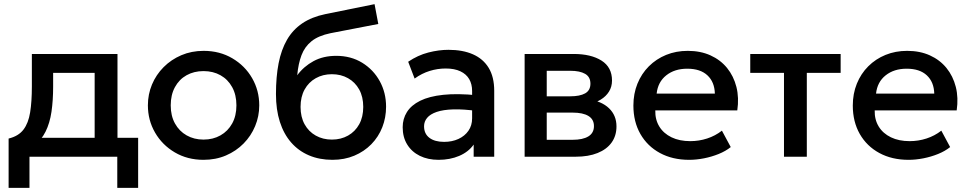

<svg xmlns="http://www.w3.org/2000/svg" viewBox="-20 -755 4667 925"><path d="M436 0V-404H236V-338.5Q236 -271 228 -216.5Q220 -162 199.5 -120.8Q179 -79.5 142.2 -52.5Q105.5 -25.5 48.5 -13L21.5 -87.5Q69 -99 93 -130.5Q117 -162 125.2 -213.8Q133.5 -265.5 133.5 -338.5V-495H546V0ZM21.5 150V-87.5L89.5 -80.5L106.5 -91H645.5V150H545V0H122V150Z M960.5 15Q883 15 822.2 -20.8Q761.5 -56.5 727 -116.2Q692.5 -176 692.5 -247.5Q692.5 -300.5 712.2 -347.8Q732 -395 768.2 -431.5Q804.5 -468 853.5 -489Q902.5 -510 961 -510Q1038.5 -510 1099.2 -474.2Q1160 -438.5 1194.5 -378.8Q1229 -319 1229 -247.5Q1229 -195 1209.2 -147.5Q1189.5 -100 1153.5 -63.5Q1117.5 -27 1068.5 -6Q1019.5 15 960.5 15ZM960.5 -82.5Q1006.5 -82.5 1042.2 -102.8Q1078 -123 1098.5 -160Q1119 -197 1119 -247.5Q1119 -298 1098.5 -335.2Q1078 -372.5 1042.2 -392.5Q1006.5 -412.5 960.5 -412.5Q914.5 -412.5 878.8 -392.5Q843 -372.5 822.8 -335.2Q802.5 -298 802.5 -247.5Q802.5 -197 823 -160Q843.5 -123 879.2 -102.8Q915 -82.5 960.5 -82.5Z M1581.5 15Q1519 15 1468.5 -6.5Q1418 -28 1382.5 -68.8Q1347 -109.5 1328.2 -168.2Q1309.5 -227 1309.5 -302Q1309.5 -384.5 1322.2 -450Q1335 -515.5 1362.8 -563.5Q1390.5 -611.5 1436.2 -642.5Q1482 -673.5 1547.5 -687L1784.5 -735L1802.5 -639.5L1572 -595Q1514 -583 1481 -556.5Q1448 -530 1432.5 -489Q1417 -448 1412 -392.5Q1443.5 -435 1490.5 -460.5Q1537.5 -486 1600 -486Q1670.5 -486 1724.8 -452.8Q1779 -419.5 1809.5 -364Q1840 -308.5 1840 -241Q1840 -188.5 1821.8 -142Q1803.5 -95.5 1769 -60.2Q1734.5 -25 1687 -5Q1639.5 15 1581.5 15ZM1579 -82.5Q1622.5 -82.5 1656.8 -101.8Q1691 -121 1710.5 -156.2Q1730 -191.5 1730 -240Q1730 -288.5 1710.5 -323.8Q1691 -359 1656.8 -378.2Q1622.5 -397.5 1579 -397.5Q1535.5 -397.5 1501.2 -378.2Q1467 -359 1447.5 -323.8Q1428 -288.5 1428 -240Q1428 -191.5 1447.5 -156.2Q1467 -121 1501.2 -101.8Q1535.5 -82.5 1579 -82.5Z M2093 15Q2041.5 15 2002.5 -4.2Q1963.5 -23.5 1941.8 -58.8Q1920 -94 1920 -142Q1920 -182.5 1940.5 -215.2Q1961 -248 2004.2 -269.5Q2047.5 -291 2115.5 -298.2Q2183.5 -305.5 2279 -296L2281 -220Q2213 -229.5 2164 -228Q2115 -226.5 2083.8 -215.8Q2052.5 -205 2037.8 -187.2Q2023 -169.5 2023 -146.5Q2023 -110.5 2048.8 -91Q2074.5 -71.5 2119.5 -71.5Q2158 -71.5 2188.5 -85.5Q2219 -99.5 2236.8 -125Q2254.5 -150.5 2254.5 -185V-316.5Q2254.5 -349.5 2240.5 -373.8Q2226.5 -398 2198 -411.5Q2169.5 -425 2127 -425Q2088 -425 2050 -413.2Q2012 -401.5 1977.5 -376.5L1946.5 -457.5Q1993 -489 2043.5 -502Q2094 -515 2140.5 -515Q2209.5 -515 2258.8 -493.2Q2308 -471.5 2334.5 -427.8Q2361 -384 2361 -317.5V0H2262V-58.5Q2237 -23 2192.5 -4Q2148 15 2093 15Z M2507.5 0V-495H2743.5Q2827.5 -495 2878 -463Q2928.5 -431 2928.5 -367Q2928.5 -337 2914 -313.8Q2899.5 -290.5 2874 -275Q2848.5 -259.5 2814.5 -252.5L2812.5 -277Q2878 -268 2914 -233.5Q2950 -199 2950 -146Q2950 -101 2926.5 -68.2Q2903 -35.5 2859 -17.8Q2815 0 2753.5 0ZM2614 -81.5H2738.5Q2788 -81.5 2814.8 -98Q2841.5 -114.5 2841.5 -147.5Q2841.5 -180 2815 -196.2Q2788.5 -212.5 2738.5 -212.5H2599.5V-291H2727Q2773.5 -291 2799 -305.2Q2824.5 -319.5 2824.5 -352Q2824.5 -384.5 2799 -399.2Q2773.5 -414 2727 -414H2614Z M3300 15Q3220 15 3159.5 -17.8Q3099 -50.5 3065.2 -109.5Q3031.5 -168.5 3031.5 -246.5Q3031.5 -303.5 3051 -351.8Q3070.5 -400 3106 -435.5Q3141.5 -471 3189.2 -490.5Q3237 -510 3293.5 -510Q3355 -510 3403 -488.2Q3451 -466.5 3482.8 -427.5Q3514.5 -388.5 3527.8 -336.2Q3541 -284 3532 -223H3137Q3136 -178.5 3156.5 -145.2Q3177 -112 3215.2 -93.5Q3253.5 -75 3305.5 -75Q3347.5 -75 3386.8 -87.8Q3426 -100.5 3458 -125.5L3500.5 -46.5Q3476.5 -27 3442.5 -13.2Q3408.5 0.5 3371.5 7.8Q3334.5 15 3300 15ZM3143.5 -304H3424Q3422.5 -360 3388.2 -392Q3354 -424 3291 -424Q3230 -424 3189.8 -392Q3149.5 -360 3143.5 -304Z M3757 0V-404H3594.5V-495H4030V-404H3867V0Z M4357 15Q4277 15 4216.5 -17.8Q4156 -50.5 4122.2 -109.5Q4088.5 -168.5 4088.5 -246.5Q4088.5 -303.5 4108 -351.8Q4127.5 -400 4163 -435.5Q4198.5 -471 4246.2 -490.5Q4294 -510 4350.5 -510Q4412 -510 4460 -488.2Q4508 -466.5 4539.8 -427.5Q4571.5 -388.5 4584.8 -336.2Q4598 -284 4589 -223H4194Q4193 -178.5 4213.5 -145.2Q4234 -112 4272.2 -93.5Q4310.5 -75 4362.5 -75Q4404.5 -75 4443.8 -87.8Q4483 -100.5 4515 -125.5L4557.5 -46.5Q4533.5 -27 4499.5 -13.2Q4465.5 0.5 4428.5 7.8Q4391.5 15 4357 15ZM4200.5 -304H4481Q4479.5 -360 4445.2 -392Q4411 -424 4348 -424Q4287 -424 4246.8 -392Q4206.5 -360 4200.5 -304Z"/></svg>

Font: Geologica Roman
Style: Regular
Weight: 400
Designer: Sindre Bremnes, Frode Helland
Foundry: Monokrom Skriftforlag AS
Version: Version 1.010;gftools[0.9.28]